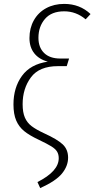

<svg xmlns="http://www.w3.org/2000/svg" viewBox="-20 -761 484 984"><path d="M172 172Q281 117 281 50Q281 30 272.5 16Q264 2 243 -11Q222 -24 178 -45Q131 -67 104 -89Q77 -111 63 -143.5Q49 -176 49 -226Q49 -312 92.5 -372Q136 -432 225 -445Q180 -457 155.5 -488Q131 -519 131 -566Q131 -617 153.5 -657Q176 -697 216.5 -719Q257 -741 309 -741Q389 -741 444 -689L419 -662Q370 -703 309 -703Q244 -703 210.5 -664Q177 -625 177 -567Q177 -518 206 -489.5Q235 -461 289 -461H334L322 -422H277Q181 -422 138.5 -364.5Q96 -307 96 -227Q96 -185 107.5 -158.5Q119 -132 142 -114.5Q165 -97 206 -78Q274 -47 301.5 -21Q329 5 329 47Q329 90 297.5 128.5Q266 167 186 203Z"/></svg>

Font: Fira Sans Condensed ExtraLight
Style: Italic
Weight: 275
Width: 3
Italic angle: -8°
Designer: Carrois Corporate & Edenspiekermann AG
Foundry: Carrois Corporate GbR & Edenspiekermann AG
Version: Version 4.203